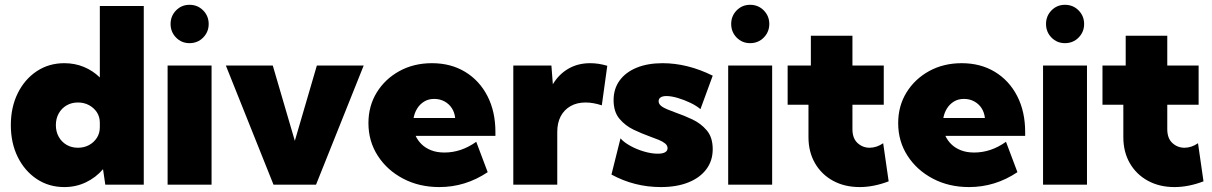

<svg xmlns="http://www.w3.org/2000/svg" viewBox="-20 -757 4968 787"><path d="M569.3 0H411.6L402.3 -63.5Q373 -29.3 332.3 -9.8Q291.5 9.8 243.7 9.8Q180.2 9.8 130.6 -23.2Q81.1 -56.2 52.7 -113.5Q24.4 -170.9 24.4 -244.1Q24.4 -317.4 52.7 -374.8Q81.1 -432.1 130.6 -465.1Q180.2 -498 243.7 -498Q286.6 -498 323.7 -482.7Q360.8 -467.3 389.2 -439.5V-732.4H569.3ZM299.3 -151.4Q324.2 -151.4 344.5 -162.1Q364.7 -172.9 377 -191.9Q389.2 -210.9 389.2 -235.8V-253.9Q389.2 -278.3 377 -296.9Q364.7 -315.4 344.5 -326.2Q324.2 -336.9 299.3 -336.9Q273.4 -336.9 252.9 -325Q232.4 -313 220.7 -292Q209 -271 209 -244.1Q209 -217.3 220.7 -196.3Q232.4 -175.3 252.9 -163.3Q273.4 -151.4 299.3 -151.4Z M756.8 -580.1Q724.1 -580.1 701.7 -603Q679.2 -626 679.2 -658.7Q679.2 -691.4 701.7 -714.4Q724.1 -737.3 756.8 -737.3Q790 -737.3 812.7 -714.4Q835.4 -691.4 835.4 -658.7Q835.4 -626 812.7 -603Q790 -580.1 756.8 -580.1ZM847.2 0H667V-488.3H847.2Z M1470.7 -488.3 1275.4 0H1101.1L905.8 -488.3H1098.1L1188.5 -179.7L1278.8 -488.3Z M1979 -51.3Q1887.7 9.8 1780.8 9.8Q1698.2 9.8 1632.6 -24.7Q1566.9 -59.1 1528.6 -118.4Q1490.2 -177.7 1490.2 -252.4Q1490.2 -322.8 1524.4 -378.2Q1558.6 -433.6 1617.4 -465.8Q1676.3 -498 1750.5 -498Q1828.1 -498 1886.7 -462.4Q1945.3 -426.8 1978 -363.3Q2010.7 -299.8 2010.7 -215.8V-200.2H1683.6Q1692.4 -181.2 1708 -165.8Q1723.6 -150.4 1747.1 -141.1Q1770.5 -131.8 1801.8 -131.8Q1870.6 -131.8 1932.1 -175.8ZM1675.3 -273.4H1845.7Q1843.3 -296.4 1831.8 -314Q1820.3 -331.5 1801.5 -341.6Q1782.7 -351.6 1759.8 -351.6Q1736.3 -351.6 1718.8 -340.8Q1701.2 -330.1 1690.2 -312.5Q1679.2 -294.9 1675.3 -273.4Z M2264.2 0H2084V-488.3H2240.2L2246.1 -411.6Q2270.5 -452.6 2309.6 -475.3Q2348.6 -498 2398.9 -498Q2416 -498 2433.6 -495.4Q2451.2 -492.7 2469.2 -487.3L2446.8 -325.2Q2411.1 -336.9 2380.4 -336.9Q2344.7 -336.9 2318.6 -322Q2292.5 -307.1 2278.3 -280.3Q2264.2 -253.4 2264.2 -216.3Z M2486.3 -41.5 2523.4 -189.9Q2536.6 -174.3 2562.7 -159.7Q2588.9 -145 2619.6 -136Q2650.4 -127 2676.3 -127Q2695.8 -127 2706.1 -132.8Q2716.3 -138.7 2716.3 -149.4Q2716.3 -160.6 2706.5 -168.7Q2696.8 -176.8 2680.4 -183.6Q2664.1 -190.4 2643.1 -197.8Q2611.8 -209 2577.4 -225.3Q2543 -241.7 2519 -270.3Q2495.1 -298.8 2495.1 -346.7Q2495.1 -393.1 2519.8 -427Q2544.4 -460.9 2589.6 -479.5Q2634.8 -498 2695.8 -498Q2797.9 -498 2901.4 -446.8L2851.1 -309.6Q2835.4 -323.2 2810.1 -335.4Q2784.7 -347.7 2758.1 -355.5Q2731.4 -363.3 2711.9 -363.3Q2695.8 -363.3 2687.7 -357.7Q2679.7 -352.1 2679.7 -342.3Q2679.7 -331.5 2689.2 -323.5Q2698.7 -315.4 2715.1 -308.8Q2731.4 -302.2 2751 -294.9Q2783.7 -283.7 2818.4 -267.3Q2853 -251 2877.2 -222.4Q2901.4 -193.8 2901.4 -145.5Q2901.4 -98.1 2875.2 -63.2Q2849.1 -28.3 2801.5 -9.3Q2753.9 9.8 2689 9.8Q2580.6 9.8 2486.3 -41.5Z M3054.7 -580.1Q3022 -580.1 2999.5 -603Q2977.1 -626 2977.1 -658.7Q2977.1 -691.4 2999.5 -714.4Q3022 -737.3 3054.7 -737.3Q3087.9 -737.3 3110.6 -714.4Q3133.3 -691.4 3133.3 -658.7Q3133.3 -626 3110.6 -603Q3087.9 -580.1 3054.7 -580.1ZM3145 0H2964.8V-488.3H3145Z M3622.6 -13.7Q3561 9.8 3503.9 9.8Q3441.9 9.8 3394.5 -16.1Q3347.2 -42 3320.6 -88.1Q3293.9 -134.3 3293.9 -194.8V-327.6H3208.5V-488.3H3303.7V-610.4H3474.1V-488.3H3602.5V-327.6H3474.1V-227.5Q3474.1 -189.9 3495.1 -170.7Q3516.1 -151.4 3544.4 -151.4Q3573.2 -151.4 3600.1 -169.9Z M4150.4 -51.3Q4059.1 9.8 3952.1 9.8Q3869.6 9.8 3804 -24.7Q3738.3 -59.1 3700 -118.4Q3661.6 -177.7 3661.6 -252.4Q3661.6 -322.8 3695.8 -378.2Q3730 -433.6 3788.8 -465.8Q3847.7 -498 3921.9 -498Q3999.5 -498 4058.1 -462.4Q4116.7 -426.8 4149.4 -363.3Q4182.1 -299.8 4182.1 -215.8V-200.2H3855Q3863.8 -181.2 3879.4 -165.8Q3895 -150.4 3918.5 -141.1Q3941.9 -131.8 3973.1 -131.8Q4042 -131.8 4103.5 -175.8ZM3846.7 -273.4H4017.1Q4014.6 -296.4 4003.2 -314Q3991.7 -331.5 3972.9 -341.6Q3954.1 -351.6 3931.2 -351.6Q3907.7 -351.6 3890.1 -340.8Q3872.6 -330.1 3861.6 -312.5Q3850.6 -294.9 3846.7 -273.4Z M4345.2 -580.1Q4312.5 -580.1 4290 -603Q4267.6 -626 4267.6 -658.7Q4267.6 -691.4 4290 -714.4Q4312.5 -737.3 4345.2 -737.3Q4378.4 -737.3 4401.1 -714.4Q4423.8 -691.4 4423.8 -658.7Q4423.8 -626 4401.1 -603Q4378.4 -580.1 4345.2 -580.1ZM4435.5 0H4255.4V-488.3H4435.5Z M4913.1 -13.7Q4851.6 9.8 4794.4 9.8Q4732.4 9.8 4685.1 -16.1Q4637.7 -42 4611.1 -88.1Q4584.5 -134.3 4584.5 -194.8V-327.6H4499V-488.3H4594.2V-610.4H4764.6V-488.3H4893.1V-327.6H4764.6V-227.5Q4764.6 -189.9 4785.6 -170.7Q4806.6 -151.4 4835 -151.4Q4863.8 -151.4 4890.6 -169.9Z"/></svg>

Font: Kumbh Sans Black
Style: Regular
Weight: 900
Version: Version 1.005